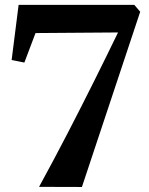

<svg xmlns="http://www.w3.org/2000/svg" viewBox="-20 -763 607 784"><path d="M314.5 0.5 139.5 0Q201.5 -113.5 257.2 -221.2Q313 -329 364 -431.2Q415 -533.5 462 -630.5L125 -628L79.5 -507.5L27.5 -518L56 -743H528.5L552.5 -715Z"/></svg>

Font: Merriweather 96pt
Style: Bold
Weight: 700
Version: Version 2.100